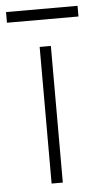

<svg xmlns="http://www.w3.org/2000/svg" viewBox="-69 -685 367 717"><g transform="rotate(-5 115.0 -326.5)"><path d="M95.2 0V-512.2H137.2V0ZM-18.6 -612.8V-652.8H249.5V-612.8Z"/></g></svg>

Font: Clear Sans Thin
Style: Regular
Weight: 250
Foundry: Intel Corporation
Version: Version 1.00